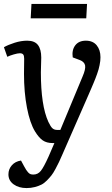

<svg xmlns="http://www.w3.org/2000/svg" viewBox="-20 -728 569 977"><path d="M140.1 -708H422.9L418.9 -634.8H136.2ZM297.9 57.1Q286.6 83 280.3 96.4Q273.9 109.9 262.5 131.3Q251 152.8 241.9 164.3Q232.9 175.8 218.8 190.2Q204.6 204.6 190.4 211.7Q176.3 218.8 156.7 223.9Q137.2 229 115.2 229Q75.7 229 49.3 210Q22.9 190.9 22.9 159.2Q22.9 132.8 40.3 113Q57.6 93.3 86.9 88.9L102.1 117.2Q109.9 130.9 113.3 136.5Q116.7 142.1 122.8 148.9Q128.9 155.8 135 158Q141.1 160.2 149.9 160.2Q172.9 160.2 188 141.1Q203.1 122.1 227.1 68.8L256.8 0H248Q217.3 0 197.5 -13.7Q177.7 -27.3 158.2 -59.1Q132.3 -101.6 117.2 -179.7Q102.1 -257.8 102.1 -353L103 -429.2Q103 -444.8 97.9 -450.9Q92.8 -457 81.1 -457Q70.3 -457 50.3 -451.2Q30.3 -445.3 17.1 -439L0 -487.8Q21.5 -500 54.4 -510.5Q87.4 -521 118.2 -521Q156.2 -521 173.1 -499Q189.9 -477.1 189.9 -435.1Q189.9 -424.3 189 -399.9Q188 -375.5 188 -359.9Q188 -190.9 226.1 -107.9Q237.8 -83 247.1 -75Q256.3 -66.9 271 -66.9H287.1L399.9 -337.9Q416.5 -376 413.1 -394.8Q409.7 -413.6 384.8 -422.9L350.1 -436Q344.7 -473.1 362.8 -497.1Q380.9 -521 417 -521Q452.6 -521 471.9 -497.6Q491.2 -474.1 491.2 -437Q491.2 -427.7 490.2 -417.7Q489.3 -407.7 486.6 -396Q483.9 -384.3 481.7 -375.2Q479.5 -366.2 474.1 -351.8Q468.8 -337.4 465.8 -329.3Q462.9 -321.3 455.6 -304.2Q448.2 -287.1 445.3 -280Q442.4 -272.9 433.6 -252.9Q424.8 -232.9 421.9 -226.1Z"/></svg>

Font: Literata Book
Style: Italic
Weight: 400
Italic angle: -3°
Designer: Latin by Veronika Burian and Jose Scaglione. Greek by Irene Vlachou. Cyrillic by Vera Evstafieva
Foundry: TypeTogether
Version: Version 1.003;PS 001.003;hotconv 1.0.88;makeotf.lib2.5.64775